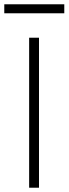

<svg xmlns="http://www.w3.org/2000/svg" viewBox="-24 -876 320 896"><path d="M112 -700H158V0H112ZM-4 -856H276V-814H-4Z"/></svg>

Font: PT Root UI Light
Style: Regular
Weight: 300
Designer: Vitaly Kuzmin
Foundry: ParaType Ltd.
Version: Version 2.000G